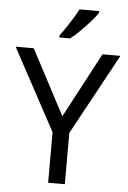

<svg xmlns="http://www.w3.org/2000/svg" viewBox="-62 -989 689 1033"><g transform="rotate(5 283.0 -472.0)"><path d="M283 -363 469 -714H566L328 -277V0H238V-273L0 -714H98ZM431 -934Q419 -916 394 -887.5Q369 -859 340.5 -830.5Q312 -802 288 -784H230V-796Q245 -815 262.5 -841Q280 -867 297 -894.5Q314 -922 325 -944H431Z"/></g></svg>

Font: Noto Sans Zanabazar Square
Style: Regular
Weight: 400
Version: Version 2.005; ttfautohint (v1.8.4.7-5d5b)